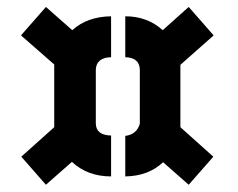

<svg xmlns="http://www.w3.org/2000/svg" viewBox="-20 -627 671 541"><path d="M40 -185.5 109.4 -106.4 182.6 -170.9Q226.6 -129.9 293 -129.9V-245.1Q251 -246.1 250 -278.3V-431.6Q252 -464.8 293 -465.8V-581.1Q225.6 -580.1 183.6 -542L109.4 -607.4L39.1 -527.3L132.8 -445.3V-268.6ZM333 -129.9Q398.4 -130.9 439.5 -169.9L511.7 -106.4L581.1 -185.5L488.3 -268.6V-444.3L582 -527.3L511.7 -607.4L438.5 -542Q395.5 -581.1 333 -581.1V-465.8Q373 -464.8 374 -430.7V-278.3Q365.2 -248 333 -244.1Z"/></svg>

Font: Post No Bills Jaffna ExtraBold
Style: Regular
Weight: 800
Designer: Kosala Senevirathne, Siva Puranthara, Lasantha Premarathna, Tharique Azeez
Foundry: Mooniak
Version: Version 1.220 ; ttfautohint (v1.6)